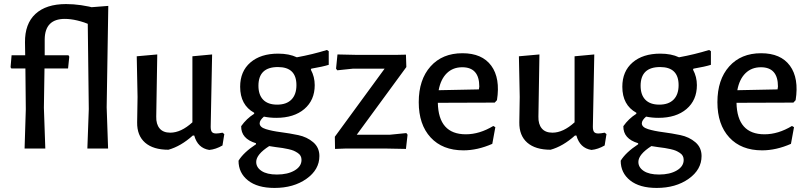

<svg xmlns="http://www.w3.org/2000/svg" viewBox="-20 -731 3979 945"><path d="M317 -459 321 -452 315 -394H199L196 -201L203 0H101L107 -193L105 -394H36L32 -400L37 -459H104L103 -522Q102 -614 154.5 -662.5Q207 -711 305 -711Q377 -711 458 -689L437 -613L430 -607Q356 -638 299 -638Q201 -638 200 -537V-459Z M513 -702 505 -203 512 0H410L417 -194L411 -694Z M809 6Q734 6 694 -29Q654 -64 655 -129L657 -254L653 -454L754 -463L749 -157Q748 -120 765.5 -99Q783 -78 818 -78Q871 -78 927 -129V-454L1024 -463L1017 -107Q1017 -89 1023 -81.5Q1029 -74 1044 -74Q1056 -74 1075 -78L1084 -71L1075 -15Q1042 4 1010 7Q953 -2 936 -64H929Q870 -11 809 6Z M1349 -467Q1403 -467 1441 -449Q1518 -463 1589 -485L1598 -479V-412Q1570 -403 1512 -393L1510 -388Q1529 -353 1529 -312Q1529 -238 1478 -194.5Q1427 -151 1340 -151Q1308 -151 1279 -157Q1258 -139 1258 -124Q1258 -105 1288.5 -95.5Q1319 -86 1362 -80.5Q1405 -75 1448 -66Q1491 -57 1521.5 -31Q1552 -5 1552 37Q1552 104 1488.5 149Q1425 194 1331 194Q1247 194 1200.5 157Q1154 120 1154 60Q1179 19 1240 -21V-26Q1166 -48 1167 -110Q1193 -147 1231 -171V-176Q1162 -214 1162 -304Q1162 -380 1212.5 -423.5Q1263 -467 1349 -467ZM1348 -401Q1252 -401 1252 -309Q1252 -264 1275.5 -240Q1299 -216 1344 -216Q1390 -216 1414.5 -241Q1439 -266 1439 -312Q1439 -401 1348 -401ZM1241 66Q1241 93 1267.5 110.5Q1294 128 1343 128Q1396 128 1430 108Q1464 88 1464 56Q1464 45 1459.5 36.5Q1455 28 1445 21.5Q1435 15 1426 11Q1417 7 1399.5 3Q1382 -1 1371 -2.5Q1360 -4 1337.5 -7Q1315 -10 1305 -12Q1241 29 1241 66Z M1641 -463 1732 -461H1934L1978 -462L1980 -401L1736 -68H1900L1980 -76L1986 -68L1978 2L1875 0H1683L1629 2L1628 -58L1873 -393H1717L1640 -385L1634 -393Z M2261 9Q2158 9 2099.5 -54.5Q2041 -118 2041 -228Q2041 -339 2099 -404Q2157 -469 2256 -469Q2353 -469 2398 -407.5Q2443 -346 2426 -238L2415 -226L2135 -225Q2138 -70 2273 -70Q2340 -70 2408 -111L2418 -105L2403 -23Q2330 9 2261 9ZM2255 -400Q2209 -400 2179 -370.5Q2149 -341 2139 -287L2337 -291L2339 -305Q2339 -400 2255 -400Z M2690 6Q2615 6 2575 -29Q2535 -64 2536 -129L2538 -254L2534 -454L2635 -463L2630 -157Q2629 -120 2646.5 -99Q2664 -78 2699 -78Q2752 -78 2808 -129V-454L2905 -463L2898 -107Q2898 -89 2904 -81.5Q2910 -74 2925 -74Q2937 -74 2956 -78L2965 -71L2956 -15Q2923 4 2891 7Q2834 -2 2817 -64H2810Q2751 -11 2690 6Z M3230 -467Q3284 -467 3322 -449Q3399 -463 3470 -485L3479 -479V-412Q3451 -403 3393 -393L3391 -388Q3410 -353 3410 -312Q3410 -238 3359 -194.5Q3308 -151 3221 -151Q3189 -151 3160 -157Q3139 -139 3139 -124Q3139 -105 3169.5 -95.5Q3200 -86 3243 -80.5Q3286 -75 3329 -66Q3372 -57 3402.5 -31Q3433 -5 3433 37Q3433 104 3369.5 149Q3306 194 3212 194Q3128 194 3081.5 157Q3035 120 3035 60Q3060 19 3121 -21V-26Q3047 -48 3048 -110Q3074 -147 3112 -171V-176Q3043 -214 3043 -304Q3043 -380 3093.5 -423.5Q3144 -467 3230 -467ZM3229 -401Q3133 -401 3133 -309Q3133 -264 3156.5 -240Q3180 -216 3225 -216Q3271 -216 3295.5 -241Q3320 -266 3320 -312Q3320 -401 3229 -401ZM3122 66Q3122 93 3148.5 110.5Q3175 128 3224 128Q3277 128 3311 108Q3345 88 3345 56Q3345 45 3340.5 36.5Q3336 28 3326 21.5Q3316 15 3307 11Q3298 7 3280.5 3Q3263 -1 3252 -2.5Q3241 -4 3218.5 -7Q3196 -10 3186 -12Q3122 29 3122 66Z M3731 9Q3628 9 3569.5 -54.5Q3511 -118 3511 -228Q3511 -339 3569 -404Q3627 -469 3726 -469Q3823 -469 3868 -407.5Q3913 -346 3896 -238L3885 -226L3605 -225Q3608 -70 3743 -70Q3810 -70 3878 -111L3888 -105L3873 -23Q3800 9 3731 9ZM3725 -400Q3679 -400 3649 -370.5Q3619 -341 3609 -287L3807 -291L3809 -305Q3809 -400 3725 -400Z"/></svg>

Font: Alegreya Sans Medium
Style: Regular
Weight: 500
Designer: Juan Pablo del Peral
Foundry: Huerta Tipografica
Version: Version 2.007